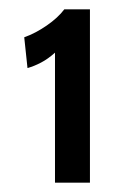

<svg xmlns="http://www.w3.org/2000/svg" viewBox="-20 -778 277 412"><path d="M98 -386V-665Q83 -651.5 68.2 -643.8Q53.5 -636 39 -632L32 -698Q56 -706.5 80.2 -723.2Q104.5 -740 118 -758H173V-386Z"/></svg>

Font: Cabin Resolve
Style: Regular-Resolve
Weight: 400
Designer: Pablo Impallari
Foundry: Pablo Impallari. http://www.impallari.com Igino Marini. http://www.ikern.com
Version: Version 3.001